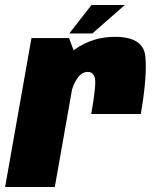

<svg xmlns="http://www.w3.org/2000/svg" viewBox="-50 -749 612 769"><path d="M315.5 -292.5H514Q540 -444.5 532.2 -523Q524.5 -601.5 410.5 -601.5Q321.5 -601.5 251.5 -552.2Q181.5 -503 163.5 -400.5L235 -375.5Q241 -407.5 259 -434.2Q277 -461 301.5 -461Q323.5 -461 330 -436.8Q336.5 -412.5 315.5 -292.5ZM-29.5 0H169.5L259.5 -509L226.5 -596.5H76ZM227.5 -615H320L450 -729H316.5Z"/></svg>

Font: Anybody Condensed Black
Style: Italic
Weight: 900
Width: 3
Italic angle: -10°
Version: Version 1.113;gftools[0.9.25]